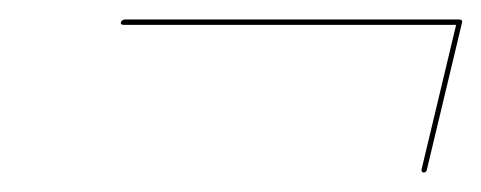

<svg xmlns="http://www.w3.org/2000/svg" viewBox="-20 -441 494 197"><path d="M104 -418Q105 -421 108.5 -421H451Q455 -421 454 -417.5L418 -267Q417.5 -264 414.5 -264Q412.5 -264 412.5 -267L448 -415.5H107Q103.5 -415.5 104 -418Z"/></svg>

Font: Fraunces 144pt S000 Light
Style: Italic
Weight: 300
Italic angle: -16°
Version: Version 1.000; ttfautohint (v1.8.3)